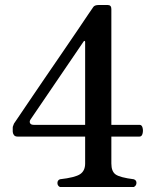

<svg xmlns="http://www.w3.org/2000/svg" viewBox="-20 -749 627 769"><path d="M220 0Q210 -5 210 -16Q210 -27 220 -31Q281 -38 301 -51.5Q321 -65 321 -94V-202H50Q40 -202 35.5 -208.5Q31 -215 31 -222V-238Q31 -242 33 -246Q35 -250 36 -254Q36 -254 53 -279Q70 -304 98 -345.5Q126 -387 159.5 -436Q193 -485 227 -534.5Q261 -584 289 -625.5Q317 -667 334.5 -693Q352 -719 353 -720Q358 -729 376 -729H411Q426 -729 426 -713V-249H539Q548 -249 551 -237.5Q554 -226 551 -214Q548 -202 539 -202H426V-94Q426 -62 443.5 -50Q461 -38 516 -31Q527 -27 526.5 -16Q526 -5 516 0ZM115 -249H321V-581Q321 -584 319 -585Q317 -586 315 -583L102 -270Q97 -262 100.5 -255.5Q104 -249 115 -249Z"/></svg>

Font: Zen Old Mincho
Style: Bold
Weight: 700
Designer: Yoshimichi Ohira
Foundry: Positype
Version: Version 1.500